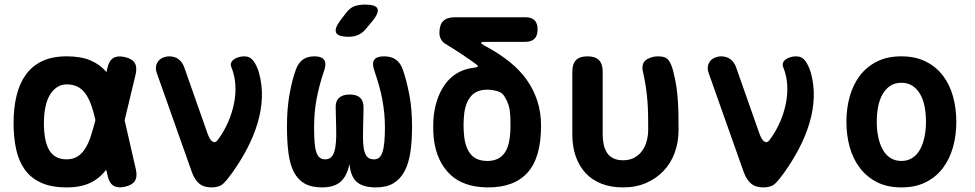

<svg xmlns="http://www.w3.org/2000/svg" viewBox="-20 -805 4240 835"><path d="M571 -68Q578 -36 566.5 -18Q555 0 523.5 7Q492 14 473.5 2.5Q455 -9 448 -41L442 -67Q442 -66 441 -66Q414 -30 373 -10Q332 10 270 10Q204 10 159.5 -10Q115 -30 88.5 -66.5Q62 -103 50.5 -154.5Q39 -206 39 -270Q39 -334 51.5 -387Q64 -440 91 -478.5Q118 -517 162 -538.5Q206 -560 270 -560Q332 -560 373 -542.5Q414 -525 442 -493Q442 -492 443 -491L447 -509Q454 -541 472.5 -552.5Q491 -564 522.5 -557Q554 -550 565.5 -532Q577 -514 570 -482L522 -282ZM395 -283Q387 -320 377 -347Q366 -378 351.5 -398Q337 -418 317 -428Q297 -438 270 -438Q247 -438 228.5 -426Q210 -414 197 -392.5Q184 -371 177.5 -339.5Q171 -308 171 -270Q171 -232 176.5 -202.5Q182 -173 193.5 -153Q205 -133 224 -122.5Q243 -112 270 -112Q297 -112 317 -124.5Q337 -137 351.5 -160.5Q366 -184 376 -216Q386 -247 395 -283Z M815 -55 661 -490Q656 -506 659 -519Q662 -532 670 -541Q678 -550 690.5 -555Q703 -560 715 -560Q740 -560 756.5 -547.5Q773 -535 781 -513L882 -226Q892 -197 904 -189.5Q916 -182 926 -195Q953 -231 971 -271.5Q989 -312 997.5 -354Q1006 -396 1003.5 -436.5Q1001 -477 986 -513Q982 -524 985.5 -532.5Q989 -541 997.5 -547Q1006 -553 1018 -556.5Q1030 -560 1042 -560Q1067 -560 1081.5 -541Q1096 -522 1106 -490Q1121 -436 1119 -381Q1117 -326 1100.5 -270.5Q1084 -215 1055.5 -160Q1027 -105 988 -51Q969 -24 951.5 -7Q934 10 900 10Q866 10 846.5 -6.5Q827 -23 815 -55Z M1650 -560Q1682 -560 1702 -545.5Q1722 -531 1732 -502Q1748 -456 1760 -394Q1772 -332 1772 -254Q1772 -191 1764.5 -142Q1757 -93 1739 -59.5Q1721 -26 1691 -8Q1661 10 1615 10Q1560 10 1532.5 -13Q1505 -36 1500 -92Q1489 -39 1461 -14.5Q1433 10 1381 10Q1334 10 1304.5 -7Q1275 -24 1258 -57Q1241 -90 1234.5 -139.5Q1228 -189 1228 -254Q1228 -333 1239 -394.5Q1250 -456 1267 -503Q1277 -531 1296.5 -545.5Q1316 -560 1348 -560Q1378 -560 1389 -545.5Q1400 -531 1391 -502Q1379 -467 1370.5 -435Q1362 -403 1356.5 -373Q1351 -343 1348.5 -313.5Q1346 -284 1346 -251Q1346 -214 1348 -187.5Q1350 -161 1355.5 -144Q1361 -127 1370.5 -119.5Q1380 -112 1394 -112Q1409 -112 1418.5 -120Q1428 -128 1433.5 -144.5Q1439 -161 1441 -186Q1443 -211 1442 -246L1440 -333Q1438 -364 1454 -379Q1470 -394 1501 -394Q1532 -394 1547 -379Q1562 -364 1561 -333L1559 -243Q1558 -207 1559.5 -182Q1561 -157 1566.5 -141.5Q1572 -126 1581.5 -119Q1591 -112 1606 -112Q1620 -112 1629 -119.5Q1638 -127 1643.5 -144Q1649 -161 1651.5 -187.5Q1654 -214 1654 -251Q1654 -284 1651 -313.5Q1648 -343 1642.5 -373Q1637 -403 1628 -434Q1619 -465 1607 -501Q1597 -531 1608 -545.5Q1619 -560 1650 -560ZM1571 -679Q1556 -661 1537.5 -653Q1519 -645 1496 -645Q1451 -645 1442 -662.5Q1433 -680 1460 -716L1485 -749Q1502 -771 1521.5 -778Q1541 -785 1568 -785Q1614 -785 1621.5 -767.5Q1629 -750 1601 -715Z M2092 -604Q2150 -573 2195.5 -536.5Q2241 -500 2271 -457.5Q2301 -415 2317 -365.5Q2333 -316 2333 -258Q2333 -119 2274 -54Q2215 11 2100 10Q1996 9 1938 -46Q1880 -101 1867 -198Q1864 -223 1864 -253Q1864 -283 1867 -308Q1873 -351 1887 -386Q1901 -421 1923 -448Q1945 -475 1975.5 -491Q2006 -507 2045 -511Q2057 -513 2058.5 -516Q2060 -519 2050 -526Q2023 -546 1991.5 -567Q1960 -588 1921 -612Q1906 -620 1898.5 -633Q1891 -646 1891 -662Q1891 -697 1907.5 -713.5Q1924 -730 1959 -730H2265Q2291 -730 2304.5 -717Q2318 -704 2318 -677Q2318 -650 2304.5 -636.5Q2291 -623 2264 -623H2097Q2073 -623 2072 -619Q2071 -615 2092 -604ZM2177 -380Q2167 -402 2143.5 -408.5Q2120 -415 2100 -415Q2053 -415 2029 -387.5Q2005 -360 1999 -312Q1996 -286 1996 -260Q1996 -234 1999 -209Q2005 -159 2029 -132Q2053 -105 2100 -105Q2149 -105 2174.5 -140Q2200 -175 2200 -258Q2200 -277 2199.5 -293Q2199 -309 2197 -323.5Q2195 -338 2190.5 -351.5Q2186 -365 2177 -380Z M2469 -494Q2469 -527 2485 -543.5Q2501 -560 2535 -560Q2569 -560 2585 -543.5Q2601 -527 2601 -494V-221Q2601 -197 2605.5 -176.5Q2610 -156 2620 -140.5Q2630 -125 2647.5 -116.5Q2665 -108 2690 -108Q2719 -108 2740 -120Q2761 -132 2774 -151Q2787 -170 2793 -193.5Q2799 -217 2799 -241Q2799 -275 2798.5 -306.5Q2798 -338 2795.5 -368Q2793 -398 2788.5 -428.5Q2784 -459 2776 -494Q2775 -498 2774.5 -501.5Q2774 -505 2774 -509Q2774 -537 2796 -548.5Q2818 -560 2842 -560Q2876 -560 2888.5 -542Q2901 -524 2908 -494Q2917 -460 2921.5 -429Q2926 -398 2928 -367.5Q2930 -337 2930.5 -305.5Q2931 -274 2931 -240Q2931 -187 2914.5 -141.5Q2898 -96 2866.5 -62.5Q2835 -29 2790.5 -9.5Q2746 10 2690 10Q2637 10 2596 -6Q2555 -22 2527 -52Q2499 -82 2484 -124.5Q2469 -167 2469 -220Z M3215 -55 3061 -490Q3056 -506 3059 -519Q3062 -532 3070 -541Q3078 -550 3090.5 -555Q3103 -560 3115 -560Q3140 -560 3156.5 -547.5Q3173 -535 3181 -513L3282 -226Q3292 -197 3304 -189.5Q3316 -182 3326 -195Q3353 -231 3371 -271.5Q3389 -312 3397.5 -354Q3406 -396 3403.5 -436.5Q3401 -477 3386 -513Q3382 -524 3385.5 -532.5Q3389 -541 3397.5 -547Q3406 -553 3418 -556.5Q3430 -560 3442 -560Q3467 -560 3481.5 -541Q3496 -522 3506 -490Q3521 -436 3519 -381Q3517 -326 3500.5 -270.5Q3484 -215 3455.5 -160Q3427 -105 3388 -51Q3369 -24 3351.5 -7Q3334 10 3300 10Q3266 10 3246.5 -6.5Q3227 -23 3215 -55Z M3900 10Q3839 10 3794.5 -12.5Q3750 -35 3720 -74Q3690 -113 3675.5 -165Q3661 -217 3661 -275Q3661 -334 3675.5 -385.5Q3690 -437 3719.5 -476Q3749 -515 3794 -537.5Q3839 -560 3900 -560Q3961 -560 4006 -537.5Q4051 -515 4080.5 -476.5Q4110 -438 4124.5 -386Q4139 -334 4139 -275Q4139 -217 4124.5 -165Q4110 -113 4080.5 -74Q4051 -35 4006 -12.5Q3961 10 3900 10ZM3900 -105Q3927 -105 3947.5 -118Q3968 -131 3981 -154.5Q3994 -178 4000.5 -209Q4007 -240 4007 -275Q4007 -311 4001 -342Q3995 -373 3981.5 -396Q3968 -419 3948 -432Q3928 -445 3900 -445Q3872 -445 3852 -432Q3832 -419 3818.5 -395.5Q3805 -372 3799 -341Q3793 -310 3793 -275Q3793 -240 3799.5 -209Q3806 -178 3819 -154.5Q3832 -131 3852.5 -118Q3873 -105 3900 -105Z"/></svg>

Font: Maple Mono Normal NL
Style: Bold
Weight: 700
Monospace: yes
Designer: subframe7536
Version: Version 7.000